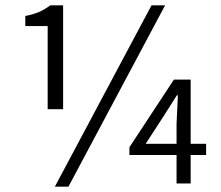

<svg xmlns="http://www.w3.org/2000/svg" viewBox="-20 -689 829 721"><path d="M159 -279V-591H75V-629Q106 -635 127.5 -644.5Q149 -654 169 -669H217V-279ZM600 -669 237 12H186L549 -669ZM754 -107H696V0H643V-107H466V-136L633 -390H696V-149H754ZM643 -149V-224L648 -331H644L592 -249L527 -149Z"/></svg>

Font: Assistant-zap
Style: zap
Weight: 400
Designer: Hebrew By Ben Nathan, Latin by Paul Hunt
Version: Version 2.001